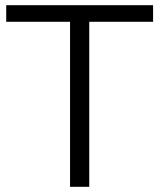

<svg xmlns="http://www.w3.org/2000/svg" viewBox="-20 -720 614 740"><path d="M250 0V-636H4V-700H570V-636H324V0Z"/></svg>

Font: Belfius21
Style: Regular
Weight: 400
Designer: Montserrat's base design by Julieta Ulanovsky, modified by Coast SPRL for Belfius Bank NV.
Foundry: Montserrat's base design by Julieta Ulanovsky, modified by Coast SPRL for Belfius Bank NV.
Version: Version 2.000;FEAKit 1.0